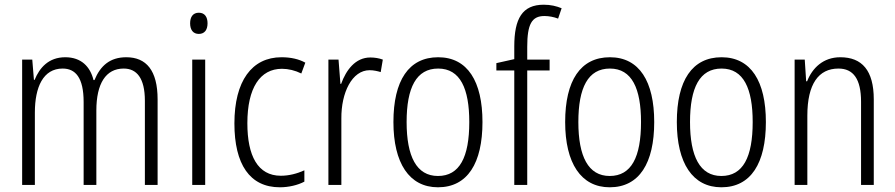

<svg xmlns="http://www.w3.org/2000/svg" viewBox="-20 -878 3800 815"><path d="M516 -635C447 -635 406 -599 381 -538H377C363 -595 325 -635 257 -635C187 -635 148 -591 127 -539H124L117 -625H74V-93H128V-400C128 -508 163 -587 246 -587C300 -587 335 -549 335 -445V-93H389V-409C389 -523 429 -587 505 -587C560 -587 595 -547 595 -450V-93H649V-456C649 -579 601 -635 516 -635Z M824 -824C799 -824 787 -806 787 -779C787 -751 800 -734 824 -734C848 -734 861 -751 861 -779C861 -806 849 -824 824 -824ZM851 -625H796V-93H851Z M1168 -83C1205 -83 1244 -92 1272 -107V-155C1241 -141 1207 -132 1172 -132C1074 -132 1030 -217 1030 -355C1030 -505 1084 -586 1177 -586C1204 -586 1233 -579 1259 -566L1276 -612C1249 -627 1215 -635 1175 -635C1049 -635 975 -534 975 -354C975 -181 1040 -83 1168 -83Z M1552 -634C1488 -634 1449 -580 1428 -522H1425L1417 -625H1374V-93H1429V-375C1428 -484 1474 -580 1549 -580C1566 -580 1583 -576 1596 -572L1605 -625C1589 -631 1570 -634 1552 -634Z M2028 -360C2028 -532 1965 -635 1840 -635C1715 -635 1650 -536 1650 -360C1650 -186 1717 -83 1839 -83C1965 -83 2028 -186 2028 -360ZM1706 -360C1706 -506 1747 -587 1840 -587C1934 -587 1972 -501 1972 -360C1972 -211 1931 -131 1839 -131C1748 -131 1706 -214 1706 -360Z M2313 -579V-625H2218V-679C2218 -775 2237 -810 2291 -810C2310 -810 2331 -806 2349 -799L2364 -843C2342 -852 2318 -858 2288 -858C2197 -858 2163 -799 2163 -681V-627L2087 -610V-579H2163V-93H2218V-579Z M2757 -360C2757 -532 2694 -635 2569 -635C2444 -635 2379 -536 2379 -360C2379 -186 2446 -83 2568 -83C2694 -83 2757 -186 2757 -360ZM2435 -360C2435 -506 2476 -587 2569 -587C2663 -587 2701 -501 2701 -360C2701 -211 2660 -131 2568 -131C2477 -131 2435 -214 2435 -360Z M3231 -360C3231 -532 3168 -635 3043 -635C2918 -635 2853 -536 2853 -360C2853 -186 2920 -83 3042 -83C3168 -83 3231 -186 3231 -360ZM2909 -360C2909 -506 2950 -587 3043 -587C3137 -587 3175 -501 3175 -360C3175 -211 3134 -131 3042 -131C2951 -131 2909 -214 2909 -360Z M3547 -635C3474 -635 3428 -589 3406 -533H3402L3396 -625H3353V-93H3407V-387C3407 -522 3455 -587 3539 -587C3602 -587 3635 -543 3635 -446V-93H3689V-456C3689 -579 3639 -635 3547 -635Z"/></svg>

Font: Noto Sans Telugu UI Condensed Light
Style: Regular
Weight: 300
Width: 3
Designer: Jelle Bosma - Monotype Design Team
Foundry: Monotype Imaging Inc.
Version: Version 2.005